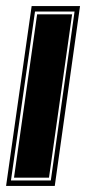

<svg xmlns="http://www.w3.org/2000/svg" viewBox="-46 -611 283 631"><path d="M-26 0 58 -591H217L134 0ZM-10 -18H121L199 -573H69ZM0 -27 76 -564H191L115 -27Z"/></svg>

Font: Alumni Sans Collegiate One
Style: Italic
Weight: 400
Italic angle: -8°
Designer: Robert E. Leuschke
Foundry: Robert E. Leuschke
Version: Version 1.100